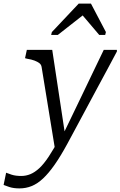

<svg xmlns="http://www.w3.org/2000/svg" viewBox="-113 -814 669 1066"><path d="M194 24 227 -15 250 -55 177 -537H36L26 -491L37 -488Q62 -484 79 -477.5Q96 -471 106 -463Q116 -455 118 -442ZM231 -55 219 -49Q185 14 157.5 55.5Q130 97 105 120Q80 143 55.5 153Q31 163 5 163Q-26 163 -48 156Q-70 149 -79 145L-93 213Q-84 217 -60.5 224.5Q-37 232 -5 232Q31 232 63 219Q95 206 126 177Q157 148 190 101Q223 54 260 -14Q288 -66 316 -118Q344 -170 371.5 -221.5Q399 -273 426.5 -324Q454 -375 481.5 -426Q509 -477 536 -528V-537H463Q434 -477 405 -416.5Q376 -356 347 -295.5Q318 -235 289 -175Q260 -115 231 -55ZM392 -794H324L175 -636L171 -620H208L366 -744L325 -753L438 -620H471L475 -636Z"/></svg>

Font: Roboto Serif Light
Style: Italic
Weight: 300
Italic angle: -10°
Version: Version 1.007